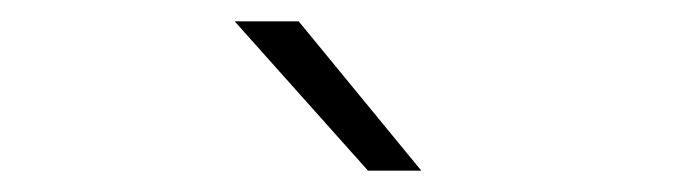

<svg xmlns="http://www.w3.org/2000/svg" viewBox="-20 -805 640 180"><path d="M375 -645H325L200 -785H260Z"/></svg>

Font: JetBrains Mono Extra Light
Style: Regular
Weight: 200
Monospace: yes
Designer: Philipp Nurullin, Konstantin Bulenkov
Foundry: JetBrains
Version: 2.002